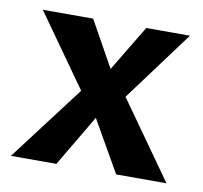

<svg xmlns="http://www.w3.org/2000/svg" viewBox="-56 -481 573 541"><g transform="rotate(10 230.5 -210.5)"><path d="M8 0 171 -215 25 -421H169L242 -290L321 -421H446L297 -220L453 0H309L225 -147L138 0Z"/></g></svg>

Font: Ysabeau
Style: Bold
Weight: 700
Designer: Christian Thalmann (Catharsis Fonts)
Version: Version 2.000;gftools[0.9.27.dev2+g8671c4b]